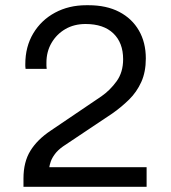

<svg xmlns="http://www.w3.org/2000/svg" viewBox="-20 -716 655 736"><path d="M70 0V-32Q70 -95 96.5 -138Q123 -181 174 -215L369 -347Q402 -370 427 -404.5Q452 -439 452 -489Q452 -552 414.5 -588Q377 -624 308 -624Q264 -624 230.5 -604.5Q197 -585 177.5 -551.5Q158 -518 158 -476Q158 -469 158 -463.5Q158 -458 159 -452H78Q77 -459 77 -462.5Q77 -466 77 -470Q77 -537 107.5 -588Q138 -639 191 -667.5Q244 -696 311 -696H319Q388 -696 437 -670.5Q486 -645 512.5 -599Q539 -553 539 -492Q539 -440 521.5 -401.5Q504 -363 475 -334.5Q446 -306 412 -282L222 -155Q202 -141 190.5 -125.5Q179 -110 174.5 -96.5Q170 -83 169 -75H542V0Z"/></svg>

Font: Chivo Medium Light
Style: Regular
Weight: 300
Version: Version 2.002